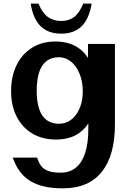

<svg xmlns="http://www.w3.org/2000/svg" viewBox="-20 -746 706 1054"><path d="M325.7 287.9Q269.1 287.9 224.3 278Q179.6 268.1 146 247.5Q112.4 226.9 88.8 195Q65.2 163 50.1 119.1H184.1Q191.8 145.9 205.4 164.4Q219.1 182.8 244.6 192.4Q270.2 201.9 313 201.9Q363.1 201.9 396.8 174Q430.6 146 447.6 93.3Q464.7 40.6 464.7 -33.6L465.8 -147.8L489.3 -117.7Q464.2 -50.3 413.9 -15.2Q363.6 20 287.2 20Q212.8 20 157.4 -13.1Q102 -46.1 71.5 -105.8Q40.9 -165.6 40.9 -245.4Q40.9 -327.3 71.2 -388.8Q101.4 -450.2 156.3 -484.2Q211.2 -518.2 284.7 -518.2Q359.3 -518.2 410.3 -483.1Q461.3 -448 487.1 -379.4L463.1 -348.8V-504.7H611V-63.6Q611 20.4 593.2 85.7Q575.4 151 539.8 196.1Q504.3 241.1 450.8 264.5Q397.2 287.9 325.7 287.9ZM304.1 -66.7Q333.6 -66.7 357.6 -80.4Q381.6 -94.1 398.8 -118.2Q416 -142.3 425.2 -174.5Q434.4 -206.7 434.4 -243.9Q434.4 -283.6 424.8 -317.5Q415.2 -351.4 397.5 -377.3Q379.8 -403.1 355.7 -417.4Q331.6 -431.7 302.1 -431.7Q263.4 -431.7 236.6 -411.7Q209.7 -391.8 195.6 -351.3Q181.6 -310.8 181.6 -248.3Q181.6 -201.8 189.5 -167.6Q197.5 -133.4 213.1 -111Q228.7 -88.7 251.4 -77.7Q274.1 -66.7 304.1 -66.7ZM316.2 -561.3Q244.3 -561.3 202.9 -602.2Q161.6 -643 148.4 -726.4H191Q214.2 -671.6 245.2 -651.2Q276.2 -630.8 316.2 -630.8Q357.1 -630.8 386.1 -652.1Q415.1 -673.4 437.2 -726.4H483.2Q468.9 -641.2 427.5 -601.3Q386.1 -561.3 316.2 -561.3Z"/></svg>

Font: Russolo 10pt ExtraLight
Style: Regular
Weight: 200
Designer: Micah Stupak-Hahn
Version: Version 1.000